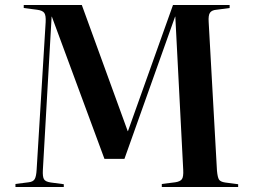

<svg xmlns="http://www.w3.org/2000/svg" viewBox="-20 -750 1019 770"><path d="M42 0V-12.2L95.2 -19Q112.8 -21 119.1 -31.7Q125.5 -42.5 127 -70.8L163.1 -661.1Q164.6 -688 157.7 -698Q150.9 -708 128.9 -710.9L75.2 -717.8V-730H308.1L492.2 -224.1H493.2L673.8 -730H900.9V-717.8L848.1 -710.9Q830.1 -709.5 822.5 -699.5Q814.9 -689.5 816.9 -661.1L850.1 -65.9Q852.5 -39.1 858.2 -30Q863.8 -21 882.8 -18.1L935.1 -11.2V0H628.9V-12.2L683.1 -19Q702.6 -22 709.5 -31.5Q716.3 -41 714.8 -68.8L683.1 -683.1H682.1L479 -112.8H398.9L188 -683.1H187L151.9 -67.9Q150.4 -41 156.5 -31Q162.6 -21 184.1 -18.1L235.8 -11.2V0Z"/></svg>

Font: Display Semibold
Style: Regular
Weight: 600
Designer: Latin by Veronika Burian and Jose Scaglione. Greek by Irene Vlachou. Cyrillic by Vera Evstafieva.
Foundry: TypeTogether
Version: Version 3.002